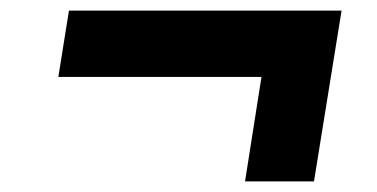

<svg xmlns="http://www.w3.org/2000/svg" viewBox="-20 -469 711 362"><path d="M442 -127 473 -324H90L110 -449H624L572 -127Z"/></svg>

Font: Nunito Sans 7pt SemiExpanded Black
Style: Italic
Weight: 900
Width: 6
Italic angle: -9°
Designer: Vernon Adams
Foundry: Vernon Adams
Version: Version 3.101;gftools[0.9.27]